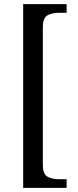

<svg xmlns="http://www.w3.org/2000/svg" viewBox="-20 -780 377 928"><path d="M92 128V-760H302V-718H263Q232 -718 209.5 -706Q187 -694 187 -646V14Q187 62 209.5 74Q232 86 263 86H302V128Z"/></svg>

Font: Noto Serif Tamil SemiCondensed
Style: Regular
Weight: 400
Width: 4
Designer: Indian Type Foundry, Tom Grace, and the Monotype Design Team
Foundry: Monotype Imaging Inc.
Version: Version 2.004